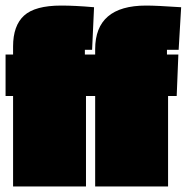

<svg xmlns="http://www.w3.org/2000/svg" viewBox="-20 -670 671 690"><path d="M505 -650Q543 -650 631 -644L622 -491H580V-474H621L615 -325H584V0H322V-325H289V0H27V-325H0V-474H27V-503Q27 -578 66.5 -614Q106 -650 200 -650Q250 -650 318 -644L311 -491H285V-474H322V-493Q322 -650 505 -650Z"/></svg>

Font: Passion One Black
Style: Regular
Weight: 900
Designer: Alejandro Lo Celso
Foundry: Fontstage
Version: Version 1.002